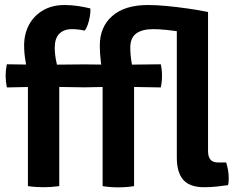

<svg xmlns="http://www.w3.org/2000/svg" viewBox="-20 -760 978 784"><path d="M157.5 -495.5 315.5 -497H332L463 -495.5L636.5 -497.5Q641.5 -475 641.5 -451Q641.5 -425 636.5 -403L462 -406L332 -403.5H315.5L156 -406L8 -403Q5.5 -415.5 4.2 -427.2Q3 -439 3 -451Q3 -462.5 4.2 -474Q5.5 -485.5 8 -497.5ZM903.5 -96.5Q908 -82.5 911 -66Q914 -49.5 914 -33Q914 -26 913.5 -18.2Q913 -10.5 911 -4Q890.5 -1 864.5 1.8Q838.5 4.5 813.5 4.5Q755.5 4.5 728.8 -25.2Q702 -55 702 -117V-673.5L829.5 -711V-142.5Q829.5 -120 839.5 -108.2Q849.5 -96.5 871.5 -96.5ZM399 -441.5Q396 -475.5 391.8 -508.5Q387.5 -541.5 387.5 -574Q387.5 -650 438.5 -694.8Q489.5 -739.5 584.5 -739.5Q618.5 -739.5 660.8 -735.5Q703 -731.5 747 -725.2Q791 -719 829.5 -711L783.5 -618.5Q757 -624 724.5 -629.2Q692 -634.5 660.5 -637.8Q629 -641 605.5 -641Q561 -641 536.5 -623.5Q512 -606 512 -565.5Q512 -536.5 517.5 -503.8Q523 -471 527.5 -440V0Q497.5 5 462.5 5Q429 5 399 0ZM94 -441.5Q91 -473 84.8 -507.2Q78.5 -541.5 78.5 -574Q78.5 -621.5 98.5 -658.8Q118.5 -696 155.8 -717.8Q193 -739.5 243.5 -739.5Q272.5 -739.5 299.8 -735.2Q327 -731 349 -725.5Q350 -711.5 347 -693.5Q344 -675.5 338.5 -659.5Q333 -643.5 325.5 -635Q315.5 -637.5 302 -639.2Q288.5 -641 274 -641Q240.5 -641 222 -622Q203.5 -603 203.5 -565.5Q203.5 -536.5 210.8 -504.2Q218 -472 222 -440V0Q203.5 2.5 188.2 3.5Q173 4.5 158 4.5Q143.5 4.5 127.8 3.5Q112 2.5 94 0Z"/></svg>

Font: Signika SemiBold
Style: Regular
Weight: 600
Designer: Anna Giedry
Foundry: Anna Giedry
Version: Version 2.001